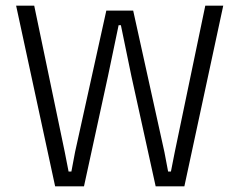

<svg xmlns="http://www.w3.org/2000/svg" viewBox="-20 -659 846 679"><path d="M175 0 37 -639H101L209 -121.5L222.5 -52.5H232.5L245.5 -121.5L356 -621.5H451L561.5 -121L574.5 -52.5H584.5L598 -121L706 -639H769.5L632 0H530.5L444.5 -390.5L407.5 -570H399.5L362 -390.5L277 0Z"/></svg>

Font: Anek Gurmukhi Light
Style: Regular
Weight: 300
Designer: Sarang Kulkarni (Gurmukhi), Yesha Goshar (Latin)
Foundry: Ek Type
Version: Version 1.003